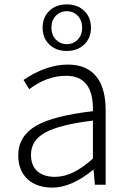

<svg xmlns="http://www.w3.org/2000/svg" viewBox="-20 -841 587 874"><path d="M218 13Q150 13 108 -23Q63 -63 63 -134Q63 -221 145 -269Q224 -314 403 -335Q407 -496 281 -496Q194 -496 113 -435L87 -477Q190 -547 289 -547Q379 -547 423 -487Q461 -434 461 -338V-169V0H412L406 -68H404Q305 13 218 13ZM230 -36Q273 -36 315 -57Q354 -76 403 -119V-205V-292Q250 -274 183 -236Q121 -200 121 -137Q121 -85 153 -59Q182 -36 230 -36ZM284 -609Q235 -609 204.5 -638.5Q174 -668 174 -715Q174 -762 204.5 -791.5Q235 -821 284 -821Q333 -821 363.5 -791.5Q394 -762 394 -714.5Q394 -667 363 -638Q332 -609 284 -609ZM284 -640Q314 -640 334 -661Q354 -682 354 -715Q354 -748 334 -769Q314 -790 284 -790Q254 -790 234 -769Q214 -748 214 -715.5Q214 -683 234 -661Q255 -640 284 -640Z"/></svg>

Font: GenSekiGothic TW L
Style: Regular
Weight: 300
Version: Version 1.501;PS 1;hotconv 16.6.51;makeotf.lib2.5.65220